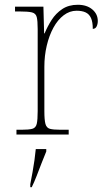

<svg xmlns="http://www.w3.org/2000/svg" viewBox="-20 -564 445 805"><path d="M49 0V-20H71Q101 -20 115.5 -24Q130 -28 134 -44.5Q138 -61 138 -98V-442Q138 -477 134 -492.5Q130 -508 114 -512Q98 -516 61 -516H43V-536H162L165 -424H167Q179 -453 196.5 -480.5Q214 -508 241 -526Q268 -544 306 -544Q344 -544 367 -524.5Q390 -505 390 -476Q390 -463 385 -453Q380 -443 369 -443Q369 -472 361.5 -488.5Q354 -505 339 -512Q324 -519 301 -519Q272 -519 247 -500Q222 -481 204 -448Q186 -415 176 -372.5Q166 -330 166 -284V-98Q166 -61 170.5 -44.5Q175 -28 189 -24Q203 -20 233 -20H268V0ZM107 208Q112 183 116.5 157.5Q121 132 124.5 107.5Q128 83 130 61H174V71Q165 92 154.5 119.5Q144 147 133.5 174Q123 201 113 221H107Z"/></svg>

Font: Noto Serif Ethiopic Thin
Style: Regular
Weight: 250
Version: Version 2.102